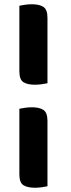

<svg xmlns="http://www.w3.org/2000/svg" viewBox="-20 -703 333 902"><path d="M203 -619V-312Q194 -310 177.5 -307.5Q161 -305 144 -305Q109 -305 90 -317Q71 -329 71 -368V-676Q80 -678 96.5 -680.5Q113 -683 130 -683Q165 -683 184 -670.5Q203 -658 203 -619ZM203 -135V172Q194 174 177.5 176.5Q161 179 144 179Q109 179 90 167Q71 155 71 116V-192Q80 -194 96.5 -196.5Q113 -199 130 -199Q165 -199 184 -186.5Q203 -174 203 -135Z"/></svg>

Font: Baloo Bhaijaan 2
Style: Bold
Weight: 700
Designer: Sanskriti Dholi, Noopur Datye and Ek Type
Foundry: Ek Type
Version: Version 1.701